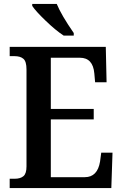

<svg xmlns="http://www.w3.org/2000/svg" viewBox="-20 -951 622 971"><path d="M29 -47H54Q83 -47 98.5 -60Q114 -73 114 -109V-600Q114 -640 98.5 -653.5Q83 -667 54 -667H29V-714H515L519 -535H461L457 -580Q450 -659 384 -659H237V-400H454V-347H237V-55H409Q473 -55 486 -134L492 -179H549L543 0H29ZM143 -921V-931H267Q290 -875 353 -784V-771H302Q262 -797 211.5 -845.5Q161 -894 143 -921Z"/></svg>

Font: Noto Serif NarrowSemiBold
Style: Regular
Weight: 600
Width: 4
Designer: Monotype Design Team
Foundry: Monotype Imaging Inc.
Version: Version 1.001